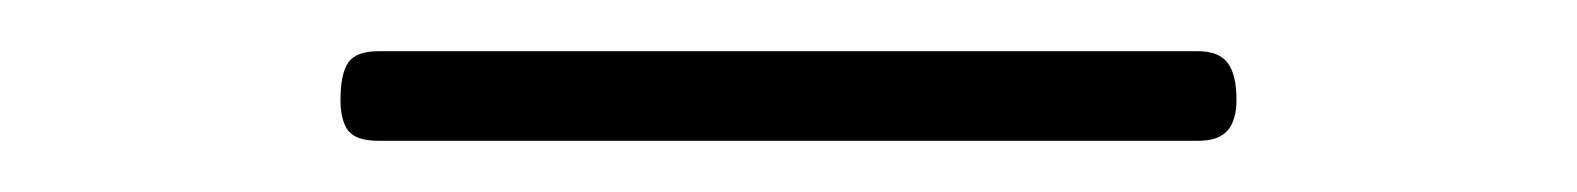

<svg xmlns="http://www.w3.org/2000/svg" viewBox="-20 -380 616 75"><path d="M128 -325Q119 -325 116 -329Q113 -333 113 -341Q113 -351 116 -355.5Q119 -360 128 -360H448Q456 -360 459.5 -355.5Q463 -351 463 -341Q463 -333 459.5 -329Q456 -325 448 -325Z"/></svg>

Font: Playwrite HR Lijeva Thin
Style: Regular
Weight: 250
Designer: Veronika Burian, José Scaglione
Foundry: TypeTogether
Version: Version 1.002